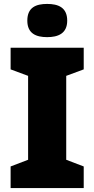

<svg xmlns="http://www.w3.org/2000/svg" viewBox="-20 -957 480 977"><path d="M220 -937C164 -937 119 -920 119 -852C119 -786 164 -768 220 -768C275 -768 322 -786 322 -852C322 -920 275 -937 220 -937ZM406 0V-110L317 -144V-571L406 -604V-714H34V-604L123 -571V-144L34 -110V0Z"/></svg>

Font: Noto Sans Kannada Black
Style: Regular
Weight: 900
Designer: Jelle Bosma - Monotype Design Team
Foundry: Monotype Imaging Inc.
Version: Version 2.005